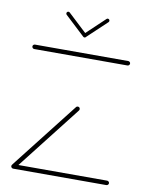

<svg xmlns="http://www.w3.org/2000/svg" viewBox="-78 -731 608 788"><g transform="rotate(10 225.5 -337.0)"><path d="M429.3 -9.3Q429.3 -5.6 426.5 -2.8Q423.7 0 420 0H31.5Q27.8 0 25 -2.8Q22.2 -5.6 22.2 -9.3Q22.2 -13.3 25 -15.9Q27.8 -18.5 31.5 -18.5H420Q423.7 -18.5 426.5 -15.7Q429.3 -13 429.3 -9.3ZM33.3 -2.6Q29.6 -2.6 26.9 -5.4Q24.1 -8.1 24.1 -11.9Q24.1 -14.8 25.9 -17.4L241.9 -293.7Q244.1 -297 248.9 -297Q253 -297 255.6 -294.4Q258.1 -291.9 258.1 -287.8Q258.1 -284.8 256.3 -282.2L40.4 -5.9Q38.1 -2.6 33.3 -2.6ZM429.3 -507.8Q429.3 -504.1 426.5 -501.3Q423.7 -498.5 420 -498.5H31.5Q27.8 -498.5 25 -501.3Q22.2 -504.1 22.2 -507.8Q22.2 -511.9 25 -514.4Q27.8 -517 31.5 -517H420Q423.7 -517 426.5 -514.3Q429.3 -511.5 429.3 -507.8ZM135.9 -665.9Q135.9 -669.3 138.1 -671.5Q140.4 -673.7 143.7 -673.7Q146.7 -673.7 148.9 -671.5L231.5 -594.4Q233.7 -592.2 233.7 -588.9Q233.7 -585.6 231.5 -583.3Q229.3 -581.1 225.9 -581.1Q223 -581.1 220.7 -583.3L138.1 -660.4Q135.9 -662.6 135.9 -665.9ZM307.4 -673.7Q310.7 -673.7 313 -671.5Q315.2 -669.3 315.2 -665.9Q315.2 -662.6 313 -660.4L231.5 -583.7L221.1 -594.8L302.2 -671.5Q304.4 -673.7 307.4 -673.7Z"/></g></svg>

Font: 26F Galaxy Sans Hairline
Style: Regular
Weight: 50
Designer: C₂₉H₂₅N₃O₅
Version: Version 1.100